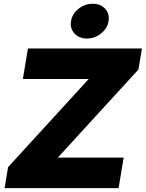

<svg xmlns="http://www.w3.org/2000/svg" viewBox="-20 -980 759 1000"><path d="M3.9 0 22 -109.4 441.9 -568.4H99.1L125.5 -727.5H719.2L701.2 -618.2L281.2 -159.2H624L597.7 0ZM432.6 -779.3Q391.6 -779.3 367.7 -805.7Q343.8 -832 350.1 -870.1Q356 -908.2 388.9 -934.3Q421.9 -960.4 462.9 -960.4Q503.9 -960.4 527.8 -934.3Q551.8 -908.2 545.4 -870.1Q539.6 -832.5 506.6 -805.9Q473.6 -779.3 432.6 -779.3Z"/></svg>

Font: Inter 17pt Black
Style: Italic
Weight: 900
Italic angle: -9.3988°
Version: Version 4.001;git-66647c0bb